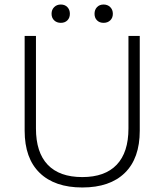

<svg xmlns="http://www.w3.org/2000/svg" viewBox="-20 -819 727 849"><path d="M219.5 -787.5Q231 -799 249 -799Q267 -799 278 -787.5Q289 -776 289 -758Q289 -740 278 -729Q267 -718 249 -718Q231 -718 219.5 -729Q208 -740 208 -758Q208 -776 219.5 -787.5ZM409 -787.5Q420 -799 438 -799Q456 -799 467.5 -787.5Q479 -776 479 -758Q479 -740 467.5 -729Q456 -718 438 -718Q420 -718 409 -729Q398 -740 398 -758Q398 -776 409 -787.5ZM598 -660V-241Q598 -119 532 -54.5Q466 10 344 10Q222 10 155.5 -54.5Q89 -119 89 -241V-660H139V-251Q139 -145 191 -90.5Q243 -36 344 -36Q444 -36 496 -90.5Q548 -145 548 -251V-660Z"/></svg>

Font: Elaine Sans Light
Style: Regular
Weight: 300
Designer: Wei Huang
Foundry: Wei Huang
Version: Version 2.001;December 24, 2019;FontCreator 12.0.0.2547 64-b